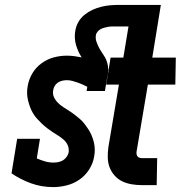

<svg xmlns="http://www.w3.org/2000/svg" viewBox="-20 -755 790 783"><path d="M197 8Q149 8 106.5 -7.5Q64 -23 27 -48L50 -189H143L130 -109Q146 -102 163 -97Q180 -92 198 -92Q208 -92 218 -94Q228 -96 236.5 -101Q245 -106 251.5 -115Q258 -124 260 -133Q262 -149 256.5 -162Q251 -175 240.5 -184.5Q230 -194 218 -201.5Q206 -209 194.5 -216.5Q183 -224 172 -232.5Q161 -241 151 -250.5Q141 -260 131.5 -270.5Q122 -281 115 -292.5Q108 -304 103 -317.5Q98 -331 94.5 -345Q91 -359 90.5 -374Q90 -389 93 -404Q97 -430 111.5 -455Q126 -480 149.5 -497Q173 -514 199.5 -521Q226 -528 252 -528Q268 -528 283 -526Q298 -524 313 -521Q298 -544 290 -571.5Q282 -599 287 -629Q290 -648 299.5 -665Q309 -682 324.5 -694.5Q340 -707 357.5 -715Q375 -723 393.5 -727.5Q412 -732 430 -733.5Q448 -735 466 -735H636L601 -520H697L695 -410H583L537 -137Q536 -131 537 -126Q538 -121 541 -117Q544 -113 549.5 -111.5Q555 -110 561 -110H621L619 0H559Q538 0 517 -3.5Q496 -7 478.5 -15.5Q461 -24 447.5 -39Q434 -54 427 -72.5Q420 -91 419.5 -112Q419 -133 422 -155L465 -410H413L431 -520H483L504 -647H452Q444 -647 436.5 -647Q429 -647 421 -645.5Q413 -644 405.5 -642Q398 -640 391 -636.5Q384 -633 378 -626Q372 -619 371 -611Q369 -598 373 -586Q377 -574 382.5 -563Q388 -552 395 -542Q402 -532 408 -521.5Q414 -511 417.5 -498.5Q421 -486 421 -473Q421 -473 421 -473Q422 -472 423 -472L421 -469Q421 -461 420 -454Q419 -447 417 -439L408 -384H333L336 -401Q327 -406 316.5 -410.5Q306 -415 296 -418.5Q286 -422 275 -425Q264 -428 253 -428Q244 -428 234.5 -426Q225 -424 216.5 -418.5Q208 -413 203 -404.5Q198 -396 197 -387Q194 -372 200 -359Q206 -346 216 -336Q226 -326 237.5 -318.5Q249 -311 261 -303.5Q273 -296 284 -287.5Q295 -279 305.5 -270Q316 -261 324.5 -250Q333 -239 340.5 -227.5Q348 -216 353.5 -203Q359 -190 362.5 -176Q366 -162 366.5 -147Q367 -132 364 -117Q360 -90 344 -64.5Q328 -39 304 -22.5Q280 -6 252 1Q224 8 197 8Z"/></svg>

Font: Iosevka Etoile Extrabold
Style: Italic
Weight: 800
Italic angle: -9°
Designer: Belleve Invis
Foundry: Belleve Invis
Version: Version 22.1.2; ttfautohint (v1.8.4)